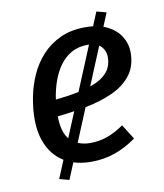

<svg xmlns="http://www.w3.org/2000/svg" viewBox="-77 -658 676 792"><g transform="rotate(-10 261.0 -262.5)"><path d="M109 59 380 -595 421 -584 150 70ZM323 -539Q379 -539 416 -520Q453 -501 471.5 -470.5Q490 -440 490 -405Q490 -348 461.5 -310.5Q433 -273 383.5 -250Q334 -227 269.5 -214.5Q205 -202 134 -195L143 -265Q202 -271 248.5 -280.5Q295 -290 327.5 -305.5Q360 -321 377 -344.5Q394 -368 394 -402Q394 -415 388 -429.5Q382 -444 366.5 -455Q351 -466 322 -466Q281 -466 251.5 -449Q222 -432 202 -403.5Q182 -375 170 -340Q158 -305 153 -269.5Q148 -234 148 -202Q148 -126 179.5 -95.5Q211 -65 262 -65Q299 -65 333 -77Q367 -89 403 -114L442 -52Q399 -21 352.5 -4.5Q306 12 253 12Q189 12 144 -14Q99 -40 75.5 -88Q52 -136 52 -202Q52 -245 61 -292Q70 -339 89.5 -383Q109 -427 141 -462Q173 -497 218 -518Q263 -539 323 -539Z"/></g></svg>

Font: Fira Sans Variable
Style: Italic
Weight: 397
Italic angle: -8°
Designer: Carrois Corporate & Edenspiekermann AG
Foundry: Carrois Corporate GbR & Edenspiekermann AG
Version: Version 4.202